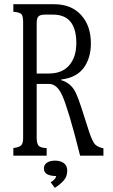

<svg xmlns="http://www.w3.org/2000/svg" viewBox="-20 -780 540 920"><path d="M43.9 -723.6V-759.8H238.8Q321.3 -759.8 368.4 -708.3Q415.5 -656.7 415.5 -572.3Q415.5 -501.5 381.1 -454.8Q346.7 -408.2 272.9 -398.9V-396Q322.3 -381.8 344.2 -333Q355 -310.5 369.6 -265.1Q384.3 -219.7 406.7 -149.9Q418.9 -112.3 430.9 -94Q442.9 -75.7 475.6 -69.3V-34.2H363.8Q335.4 -148.4 313.7 -220.2Q292 -292 278.3 -322.3Q253.4 -377.9 214.8 -377.9H155.8V-119.1Q155.8 -92.3 165.5 -81.1Q174.8 -71.8 203.6 -70.3V-34.2H43.9V-70.3Q72.8 -74.7 82 -84Q90.8 -93.8 90.8 -119.1V-674.8Q90.8 -703.6 82 -712.9Q73.7 -721.2 43.9 -723.6ZM155.8 -667V-427.7H213.9Q277.8 -427.7 311.8 -467.3Q345.7 -506.8 345.7 -573.2Q345.7 -710 233.9 -710H194.8Q172.4 -710 163.6 -700.7Q155.8 -692.9 155.8 -667ZM242.7 120.1 222.7 93.3Q247.6 78.6 249 63.5Q223.1 63.5 206.8 55.2Q190.4 46.9 190.4 27.3Q190.4 8.8 205.3 -0.7Q220.2 -10.3 243.7 -10.3Q269 -10.3 285.6 1.5Q302.2 13.2 302.2 37.6Q302.2 65.4 285.9 84.2Q269.5 103 242.7 120.1Z"/></svg>

Font: BIZ UDMincho
Style: Regular
Weight: 400
Monospace: yes
Designer: TypeBank Co., Ltd.
Foundry: Morisawa Inc.
Version: Version 1.06